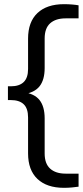

<svg xmlns="http://www.w3.org/2000/svg" viewBox="-20 -770 396 920"><path d="M286.5 130Q204.5 130 159.5 87.5Q114.5 45 114.5 -35V-207Q114.5 -250.5 93.5 -270.5Q72.5 -290.5 32 -290.5H18V-356.5H32Q72.5 -356.5 93.5 -376.8Q114.5 -397 114.5 -439.5V-585Q114.5 -665 159.5 -707.5Q204.5 -750 286.5 -750Q306.5 -750 324.8 -748.5Q343 -747 356.5 -744.5V-682H294.5Q247 -682 220.5 -658.5Q194 -635 194 -585.5V-444Q194 -387.5 169.5 -356.5Q145 -325.5 90.5 -318V-328.5Q145 -321.5 169.5 -290.5Q194 -259.5 194 -202.5V-34.5Q194 14.5 220.5 38.2Q247 62 294.5 62H356.5V124.5Q343 126.5 324.8 128.2Q306.5 130 286.5 130Z"/></svg>

Font: Encode Sans SC Condensed Thin
Style: Regular
Weight: 400
Version: Version 3.002